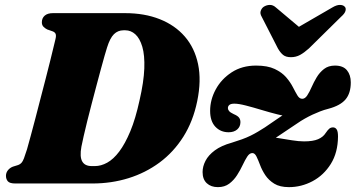

<svg xmlns="http://www.w3.org/2000/svg" viewBox="-20 -754 1462 789"><path d="M4.5 -31.5Q4.5 -44 12.2 -54Q20 -64 32.5 -69L55 -76Q63 -79 68.2 -84.8Q73.5 -90.5 78.5 -103.5Q83.5 -116.5 91 -140.5Q97 -162 106 -194.8Q115 -227.5 125.2 -266.8Q135.5 -306 146.2 -348Q157 -390 167.5 -430Q178 -470 186.2 -503.8Q194.5 -537.5 200.2 -561.2Q206 -585 208 -593.5Q211.5 -607.5 208.5 -614.8Q205.5 -622 195.5 -625.5L174 -633Q164 -638 158 -644.8Q152 -651.5 152 -662.5Q152 -679.5 163.8 -689.8Q175.5 -700 197.5 -700H494Q574 -700 636.5 -675.2Q699 -650.5 739.5 -603.8Q780 -557 794 -490.2Q808 -423.5 790.5 -338.5Q773.5 -255.5 733.5 -192.2Q693.5 -129 635.8 -86.2Q578 -43.5 508 -21.8Q438 0 360 0H43Q20 0 12.2 -9Q4.5 -18 4.5 -31.5ZM370 -71.5Q395 -71.5 420.5 -85.5Q446 -99.5 470 -131.2Q494 -163 515.5 -214.5Q537 -266 553.5 -342Q571 -418 573 -472.5Q575 -527 564.8 -561.8Q554.5 -596.5 536.2 -613Q518 -629.5 495 -629.5H487.5Q464.5 -629.5 448.2 -613.5Q432 -597.5 420 -559Q416.5 -548.5 409.8 -525Q403 -501.5 394.5 -469.8Q386 -438 376.2 -401.5Q366.5 -365 356.8 -327.8Q347 -290.5 338.5 -256.2Q330 -222 323.8 -194.5Q317.5 -167 314.5 -151Q307 -110 317.8 -90.8Q328.5 -71.5 357 -71.5ZM1079.5 -165Q1089 -171.5 1104.2 -181.8Q1119.5 -192 1143 -207.8Q1166.5 -223.5 1200 -246Q1216.5 -257.5 1232.5 -266.5Q1248.5 -275.5 1264 -282.8Q1279.5 -290 1295.5 -296.2Q1311.5 -302.5 1329.5 -307Q1378.5 -320 1400 -345.5Q1421.5 -371 1421.5 -415.5Q1421.5 -446 1405.8 -465.2Q1390 -484.5 1356.5 -484.5Q1329.5 -484.5 1311.5 -470.5Q1293.5 -456.5 1281.5 -436.5Q1269.5 -416.5 1260.5 -396Q1251.5 -375.5 1242.5 -361.8Q1233.5 -348 1222 -348Q1210.5 -348 1202.2 -361.8Q1194 -375.5 1183.5 -396Q1173 -416.5 1155.8 -436.5Q1138.5 -456.5 1109 -470.5Q1079.5 -484.5 1032.5 -484.5Q974.5 -484.5 932 -456.8Q889.5 -429 866.5 -386.5Q843.5 -344 843.5 -298.5Q843.5 -256 865 -233.2Q886.5 -210.5 919.5 -210.5Q941.5 -210.5 954.8 -222Q968 -233.5 968 -252Q968 -263.5 962 -271Q956 -278.5 940.5 -285Q926.5 -291.5 921.5 -297.5Q916.5 -303.5 916.5 -309.5Q916.5 -318 922.8 -323Q929 -328 943 -328Q961 -328 991 -320.2Q1021 -312.5 1054.8 -302.2Q1088.5 -292 1119.5 -284.2Q1150.5 -276.5 1170 -276.5L1175 -304Q1169 -299 1154.5 -289Q1140 -279 1118.2 -264.5Q1096.5 -250 1068.5 -230.5Q1054.5 -221.5 1040.2 -213Q1026 -204.5 1009.8 -196.5Q993.5 -188.5 974.2 -181.5Q955 -174.5 932 -167.5Q889 -155.5 862.8 -136Q836.5 -116.5 824.5 -93.2Q812.5 -70 812.5 -47Q812.5 -17 829.8 -1Q847 15 875.5 15Q903 15 922 0.8Q941 -13.5 954.2 -34.2Q967.5 -55 977.2 -75.8Q987 -96.5 996.2 -110.8Q1005.5 -125 1017 -125Q1027 -125 1034 -110.8Q1041 -96.5 1048.8 -75.8Q1056.5 -55 1070.2 -34.2Q1084 -13.5 1107 0.8Q1130 15 1167.5 15Q1218.5 15 1264.5 -9.5Q1310.5 -34 1339.5 -80.5Q1368.5 -127 1369 -193Q1369 -214 1363.5 -222.2Q1358 -230.5 1348.5 -230.5Q1340 -230.5 1333.8 -225.8Q1327.5 -221 1318 -207Q1308 -191 1287.2 -182Q1266.5 -173 1229.5 -173Q1208 -173 1179.8 -177.5Q1151.5 -182 1126 -186.2Q1100.5 -190.5 1087 -190.5ZM1248.5 -610 1113.5 -723.5Q1102 -734 1088.5 -733.8Q1075 -733.5 1063.5 -726Q1055.5 -720.5 1051.5 -709.5Q1047.5 -698.5 1055.5 -685L1122 -555Q1132 -537.5 1143.5 -528.2Q1155 -519 1175.5 -519Q1196 -519 1213 -528.2Q1230 -537.5 1249.5 -555L1381.5 -685Q1397 -698.5 1399.8 -709.5Q1402.5 -720.5 1397 -726Q1391 -733.5 1377.2 -733.8Q1363.5 -734 1346 -723.5L1150 -610Z"/></svg>

Font: Fraunces Black
Style: Italic
Weight: 900
Italic angle: -16°
Version: Version 1.000;[b76b70a41]